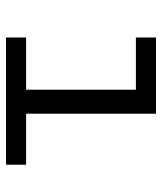

<svg xmlns="http://www.w3.org/2000/svg" viewBox="30 -570 540 640"><g transform="rotate(90 300.0 -250.0)"><path d="M105 0V-67H279V-433H105V-500H359V-67H529V0Z"/></g></svg>

Font: PT Mono
Style: Regular
Weight: 400
Monospace: yes
Designer: A.Korolkova, I.Chaeva
Foundry: ParaType Ltd
Version: Version 1.001W OFL